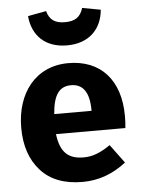

<svg xmlns="http://www.w3.org/2000/svg" viewBox="-56 -846 665 907"><g transform="rotate(-5 276.0 -392.5)"><path d="M282 -632C385 -632 447 -693 455 -786L368 -802C355 -759 329 -742 282 -742C235 -742 209 -759 197 -802L110 -786C118 -693 179 -632 282 -632ZM525 -276C525 -447 433 -548 280 -548C123 -548 32 -425 32 -263C32 -178 55 -110 101 -59C147 -8 213 17 299 17C375 17 444 -8 506 -57L441 -145C394 -113 357 -98 314 -98C243 -98 204 -130 193 -219H522C524 -235 525 -254 525 -276ZM370 -314H193C200 -406 229 -443 284 -443C340 -443 369 -402 370 -321Z"/></g></svg>

Font: Fira Sans
Style: Bold
Weight: 700
Designer: Carrois Corporate & Edenspiekermann AG
Foundry: Carrois Corporate GbR & Edenspiekermann AG
Version: Version 4.203